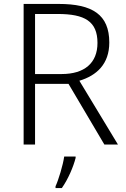

<svg xmlns="http://www.w3.org/2000/svg" viewBox="-20 -734 640 975"><path d="M278 -714H100V0H158V-308H328L510 0H579L383 -324C470 -350 535 -408 535 -518C535 -660 449 -714 278 -714ZM273 -663C410 -663 475 -626 475 -516C475 -414 409 -358 293 -358H158V-663ZM364 68V61H306C300 104 277 180 262 212V221H294C326 176 353 112 364 68Z"/></svg>

Font: Noto Sans Sinhala UI Light
Style: Regular
Weight: 300
Designer: Jelle Bosma - Monotype Design Team
Foundry: Monotype Imaging Inc.
Version: Version 2.006